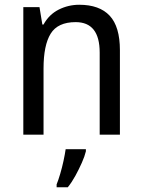

<svg xmlns="http://www.w3.org/2000/svg" viewBox="-20 -566 599 807"><path d="M313 -546Q398 -546 441 -500Q484 -454 484 -355V0H399V-345Q399 -473 298 -473Q223 -473 193 -424.5Q163 -376 163 -278V0H78V-536H146L158 -463H163Q186 -505 226.5 -525.5Q267 -546 313 -546ZM341 70Q336 91 324 118Q312 145 297 172.5Q282 200 265 221H218V209Q225 192 233 165Q241 138 247 110Q253 82 256 61H341Z"/></svg>

Font: Noto Sans Ethiopic SemCond
Style: Regular
Weight: 400
Width: 4
Designer: Monotype Design Team
Foundry: Monotype Imaging Inc.
Version: Version 2.102; ttfautohint (v1.8.4.7-5d5b)